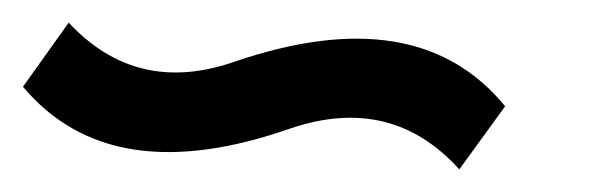

<svg xmlns="http://www.w3.org/2000/svg" viewBox="-24 -448 539 168"><path d="M418 -355 377.9 -299.8Q318.8 -365.2 231 -335.9Q73.2 -280.3 -3.9 -372.1L36.1 -428.2Q95.7 -364.3 181.2 -394Q341.3 -448.7 418 -355Z"/></svg>

Font: Favorite Color
Style: Regular
Weight: 400
Designer: Bryce Wilner
Version: Version 1.000;PS 1.0;hotconv 16.6.51;makeotf.lib2.5.65220 DE